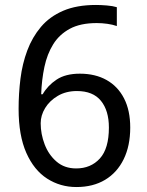

<svg xmlns="http://www.w3.org/2000/svg" viewBox="-20 -744 591 774"><path d="M288 10Q223 10 170 -24Q117 -58 86 -128Q55 -198 55 -305Q55 -367 62.5 -427Q70 -487 90 -540.5Q110 -594 145 -635.5Q180 -677 234.5 -700.5Q289 -724 367 -724Q386 -724 410.5 -722Q435 -720 451 -715V-639Q434 -645 412.5 -648Q391 -651 370 -651Q304 -651 261.5 -628Q219 -605 194.5 -565.5Q170 -526 159 -474Q148 -422 146 -364H152Q172 -399 208 -423Q244 -447 302 -447Q364 -447 409.5 -421.5Q455 -396 480 -347.5Q505 -299 505 -230Q505 -156 478.5 -102Q452 -48 403.5 -19Q355 10 288 10ZM287 -65Q346 -65 382.5 -105Q419 -145 419 -230Q419 -298 387 -337.5Q355 -377 290 -377Q246 -377 213 -357.5Q180 -338 162 -308.5Q144 -279 144 -247Q144 -204 160 -162Q176 -120 208 -92.5Q240 -65 287 -65Z"/></svg>

Font: loriya25
Style: Book
Weight: 400
Designer: Jelle Bosma - Monotype Design Team
Foundry: Monotype Imaging Inc.
Version: Version 2.003